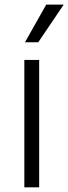

<svg xmlns="http://www.w3.org/2000/svg" viewBox="-20 -802 293 822"><path d="M84.2 0V-545.5H147.7V0ZM87 -621.1 177.9 -782.3H252.8L143.8 -621.1Z"/></svg>

Font: Inter Zeller Light
Style: Regular
Weight: 300
Designer: Rasmus Andersson; Joe Bland
Foundry: zeller
Version: Version 3.015;git-dec3a8cb1